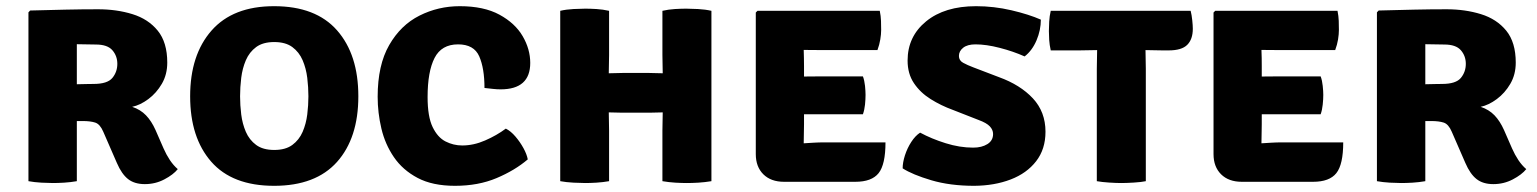

<svg xmlns="http://www.w3.org/2000/svg" viewBox="-20 -586 4971 621"><path d="M521 -383.5Q521 -345 503.5 -315Q486 -285 459.8 -265.5Q433.5 -246 407.5 -240.5Q434.5 -231.5 452.2 -213Q470 -194.5 483 -165.5L509 -106Q518 -85.5 529.5 -68.2Q541 -51 555 -39Q540.5 -21 511.5 -5.8Q482.5 9.5 448.5 9.5Q415 9.5 394.2 -6.8Q373.5 -23 358 -59L314 -160Q303.5 -184.5 288 -189.5Q272.5 -194.5 248 -194.5H228.5V0Q208.5 3.5 187.2 4.8Q166 6 151 6Q137 6 114 4.8Q91 3.5 72 0V-546L77.5 -552Q138 -553.5 191.2 -554.8Q244.5 -556 297.5 -556Q357.5 -556 408.5 -540.2Q459.5 -524.5 490.2 -486.8Q521 -449 521 -383.5ZM228.5 -443V-313.5Q246 -314 260.8 -314.2Q275.5 -314.5 282.5 -314.5Q327.5 -314.5 343.5 -334Q359.5 -353.5 359.5 -379.5Q359.5 -405 343.5 -423.5Q327.5 -442 290 -442Q272 -442 259 -442.5Q246 -443 228.5 -443Z M595 -274.5Q595 -408.5 664.2 -487.2Q733.5 -566 866.5 -566Q1001.5 -566 1070.2 -487.8Q1139 -409.5 1139 -274.5Q1139 -139.5 1070 -62.2Q1001 15 866.5 15Q731.5 15 663.2 -63Q595 -141 595 -274.5ZM756.5 -274.5Q756.5 -246 760.2 -215.8Q764 -185.5 775.2 -159.5Q786.5 -133.5 808.5 -117.2Q830.5 -101 867 -101Q903.5 -101 925.5 -117.2Q947.5 -133.5 958.8 -159.5Q970 -185.5 973.8 -215.8Q977.5 -246 977.5 -274.5Q977.5 -303.5 973.8 -334.2Q970 -365 958.8 -391.2Q947.5 -417.5 925.5 -433.8Q903.5 -450 867 -450Q830.5 -450 808.5 -433.8Q786.5 -417.5 775.2 -391.2Q764 -365 760.2 -334.2Q756.5 -303.5 756.5 -274.5Z M1547 -301.5Q1547 -365 1530 -403.8Q1513 -442.5 1461.5 -442.5Q1408 -442.5 1385.5 -398.5Q1363 -354.5 1363 -272Q1363 -209 1379.2 -175.2Q1395.5 -141.5 1421 -128.5Q1446.5 -115.5 1475 -115.5Q1512 -115.5 1549.2 -131.8Q1586.5 -148 1616 -170Q1632 -162 1647 -144.5Q1662 -127 1673 -107Q1684 -87 1687 -70.5Q1645.5 -35 1586.2 -10Q1527 15 1451.5 15Q1379 15 1330.8 -10.5Q1282.5 -36 1254 -77.8Q1225.5 -119.5 1213.5 -170.5Q1201.5 -221.5 1201.5 -273Q1201.5 -375.5 1238.8 -440.2Q1276 -505 1336.8 -535.5Q1397.5 -566 1467 -566Q1545 -566 1595.5 -538.5Q1646 -511 1670.5 -469Q1695 -427 1695 -382.5Q1695 -297 1599 -297Q1587.5 -297 1574 -298.5Q1560.5 -300 1547 -301.5Z M1950 0Q1930 3.5 1909 4.8Q1888 6 1873 6Q1859 6 1835 4.8Q1811 3.5 1792 0V-551Q1811 -555.5 1835 -556.8Q1859 -558 1873 -558Q1888 -558 1909 -556.8Q1930 -555.5 1950 -551V-408Q1950 -391 1949.5 -377.8Q1949 -364.5 1949 -349Q1960 -349 1971.2 -349.5Q1982.5 -350 1993 -350H2080.5Q2091 -350 2101.8 -349.5Q2112.5 -349 2123.5 -349Q2123.5 -364.5 2123 -377.8Q2122.5 -391 2122.5 -408V-551Q2142 -555.5 2163.2 -556.8Q2184.5 -558 2199.5 -558Q2213.5 -558 2237.5 -556.8Q2261.5 -555.5 2281 -551V0Q2260 3.5 2238.8 4.8Q2217.5 6 2201.5 6Q2185.5 6 2164.2 4.8Q2143 3.5 2122.5 0V-163.5Q2122.5 -181 2123 -194Q2123.5 -207 2123.5 -222.5Q2112.5 -222.5 2101.8 -222Q2091 -221.5 2080.5 -221.5H1993Q1982.5 -221.5 1971.2 -222Q1960 -222.5 1949 -222.5Q1949 -207 1949.5 -194Q1950 -181 1950 -163.5Z M2844 -125.5Q2844 -54 2821.8 -26Q2799.5 2 2746.5 2H2516Q2473.5 2 2449 -22.2Q2424.5 -46.5 2424.5 -87.5V-545.5L2430 -551H2825.5Q2829 -534 2829.5 -518.5Q2830 -503 2830 -489Q2830 -475.5 2827.2 -458.5Q2824.5 -441.5 2818 -424H2643Q2622 -424 2579.5 -424.5Q2580 -409 2580.2 -398Q2580.5 -387 2580.5 -371.5V-338.5Q2622 -339 2643 -339H2771Q2776 -325.5 2777.8 -308.2Q2779.5 -291 2779.5 -279Q2779.5 -265 2777.8 -247.8Q2776 -230.5 2771 -216.5H2643Q2633.5 -216.5 2616.5 -216.5Q2599.5 -216.5 2580.5 -216.5V-184Q2580.5 -165.5 2580 -153.5Q2579.5 -141.5 2579.5 -123.5V-122.5Q2597 -123.5 2612 -124.5Q2627 -125.5 2648.5 -125.5Z M2899.5 -41.5Q2899.5 -60.5 2907 -83.8Q2914.5 -107 2927.5 -127Q2940.5 -147 2956 -157Q2993 -137 3038.5 -122.8Q3084 -108.5 3127.5 -108.5Q3155.5 -108.5 3173.8 -120Q3192 -131.5 3192 -152.5Q3192 -166 3181.5 -177.2Q3171 -188.5 3145 -198L3062 -230.5Q3023.5 -244.5 2990 -265.5Q2956.5 -286.5 2936 -317Q2915.5 -347.5 2915.5 -390Q2915.5 -468 2975.5 -517Q3035.5 -566 3137 -566Q3194.5 -566 3251.2 -552.8Q3308 -539.5 3346.5 -522.5Q3346.5 -488.5 3332.5 -455.5Q3318.5 -422.5 3294 -403.5Q3257 -420 3213.5 -431.2Q3170 -442.5 3135 -442.5Q3109 -442.5 3095.2 -431.5Q3081.5 -420.5 3081.5 -405Q3081.5 -390.5 3095 -383Q3108.5 -375.5 3128.5 -368L3211 -336.5Q3280 -311.5 3320.8 -267.8Q3361.5 -224 3361.5 -160Q3361.5 -103.5 3331.2 -64.5Q3301 -25.5 3248.8 -5.5Q3196.5 14.5 3131 15Q3053 15 2992.2 -3Q2931.5 -21 2899.5 -41.5Z M3527.5 -363.5Q3527.5 -379.5 3528 -393.2Q3528.5 -407 3528.5 -424Q3518 -424 3499.8 -423.5Q3481.5 -423 3471 -423H3378.5Q3374.5 -441 3373.5 -456.8Q3372.5 -472.5 3372.5 -485.5Q3372.5 -498.5 3373.5 -516.2Q3374.5 -534 3378.5 -551H3831Q3834.5 -537.5 3836.2 -520.5Q3838 -503.5 3838 -493Q3838 -459 3820 -441Q3802 -423 3760 -423H3739.5Q3729 -423 3711.8 -423.5Q3694.5 -424 3685 -424Q3685 -407 3685.5 -393.2Q3686 -379.5 3686 -363.5V0Q3672 3 3647.5 4.5Q3623 6 3606.5 6Q3591 6 3567.5 4.5Q3544 3 3527.5 0Z M4324.5 -125.5Q4324.5 -54 4302.2 -26Q4280 2 4227 2H3996.5Q3954 2 3929.5 -22.2Q3905 -46.5 3905 -87.5V-545.5L3910.5 -551H4306Q4309.5 -534 4310 -518.5Q4310.5 -503 4310.5 -489Q4310.5 -475.5 4307.8 -458.5Q4305 -441.5 4298.5 -424H4123.5Q4102.5 -424 4060 -424.5Q4060.5 -409 4060.8 -398Q4061 -387 4061 -371.5V-338.5Q4102.5 -339 4123.5 -339H4251.5Q4256.5 -325.5 4258.2 -308.2Q4260 -291 4260 -279Q4260 -265 4258.2 -247.8Q4256.5 -230.5 4251.5 -216.5H4123.5Q4114 -216.5 4097 -216.5Q4080 -216.5 4061 -216.5V-184Q4061 -165.5 4060.5 -153.5Q4060 -141.5 4060 -123.5V-122.5Q4077.5 -123.5 4092.5 -124.5Q4107.5 -125.5 4129 -125.5Z M4882.5 -383.5Q4882.5 -345 4865 -315Q4847.5 -285 4821.2 -265.5Q4795 -246 4769 -240.5Q4796 -231.5 4813.8 -213Q4831.5 -194.5 4844.5 -165.5L4870.5 -106Q4879.5 -85.5 4891 -68.2Q4902.5 -51 4916.5 -39Q4902 -21 4873 -5.8Q4844 9.5 4810 9.5Q4776.5 9.5 4755.8 -6.8Q4735 -23 4719.5 -59L4675.5 -160Q4665 -184.5 4649.5 -189.5Q4634 -194.5 4609.5 -194.5H4590V0Q4570 3.5 4548.8 4.8Q4527.5 6 4512.5 6Q4498.5 6 4475.5 4.8Q4452.5 3.5 4433.5 0V-546L4439 -552Q4499.5 -553.5 4552.8 -554.8Q4606 -556 4659 -556Q4719 -556 4770 -540.2Q4821 -524.5 4851.8 -486.8Q4882.5 -449 4882.5 -383.5ZM4590 -443V-313.5Q4607.5 -314 4622.2 -314.2Q4637 -314.5 4644 -314.5Q4689 -314.5 4705 -334Q4721 -353.5 4721 -379.5Q4721 -405 4705 -423.5Q4689 -442 4651.5 -442Q4633.5 -442 4620.5 -442.5Q4607.5 -443 4590 -443Z"/></svg>

Font: Signika SC
Style: Bold
Weight: 700
Designer: Anna Giedryś
Foundry: Anna Giedryś
Version: Version 2.000; ttfautohint (v1.8.3) -l 8 -r 50 -G 200 -x 9 -